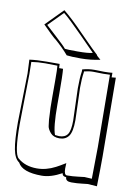

<svg xmlns="http://www.w3.org/2000/svg" viewBox="-89 -823 628 911"><g transform="rotate(10 225.0 -367.5)"><path d="M355 -565Q309 -555 262 -555Q215 -555 194 -558Q166 -591 124 -627V-626Q112 -636 64 -684L146 -767Q189 -732 244 -675Q326 -592 335 -585Q333 -583 355 -565ZM443 29 398 26Q394 26 371 29Q348 32 320 32Q292 32 292 12Q275 11 273 0Q273 -1 272 -4Q219 25 176 25Q82 25 60 -18Q38 -32 29.5 -75.5Q21 -119 21 -205L26 -441Q26 -456 23 -507Q58 -512 106 -512H168Q168 -499 169 -492H188Q191 -461 191 -371V-321Q191 -210 205 -176Q219 -174 225 -174Q253 -174 265.5 -192Q278 -210 278 -259L273 -413Q273 -464 278 -495V-505Q307 -513 335 -513L382 -512Q407 -512 422 -514V-492L442 -494L445 -114Q445 -61 443 29ZM281 -54 280 -28Q280 3 294 3Q322 3 348 -0.5Q374 -4 377.5 -4Q381 -4 413 -2Q415 -106 415 -154L412 -503Q400 -502 380 -502L331 -503Q311 -503 288 -497V-493Q283 -462 283 -417L288 -262Q288 -206 272.5 -185Q257 -164 228 -164Q199 -164 184.5 -181Q170 -198 168 -212Q163 -245 163 -270Q161 -287 161 -352V-427Q161 -488 159 -502L101 -503Q65 -503 34 -498Q35 -479 35 -438L31 -199Q31 -56 55 -36Q91 -5 147 -5Q192 -5 236 -28Q250 -35 281 -54ZM180 -587Q190 -585 242 -585Q294 -585 314 -591Q308 -597 241.5 -664.5Q175 -732 147 -754L78 -684Q82 -680 127 -639Q172 -598 180 -587Z"/></g></svg>

Font: Londrina Shadow
Style: Regular
Weight: 400
Designer: Marcelo Magalhaes
Foundry: Marcelo Magalhaes
Version: Version 1.001 2011